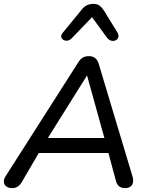

<svg xmlns="http://www.w3.org/2000/svg" viewBox="-20 -968 774 995"><path d="M0 -28Q0 -41 8 -53L385 -644Q396 -662 409 -669.5Q422 -677 441 -677Q479 -677 491 -639L666 -56Q670 -44 670 -32Q670 -13 658.5 -3Q647 7 629 7Q608 7 596 -3.5Q584 -14 579 -37L542 -175H181L92 -23Q74 7 43 7Q24 7 12 -2.5Q0 -12 0 -28ZM228 -253H521L431 -577ZM325 -757Q314 -757 305.5 -763.5Q297 -770 297 -780Q297 -788 305 -798L400 -914Q413 -932 428.5 -940Q444 -948 464 -948Q483 -948 495.5 -939Q508 -930 520 -911L589 -799Q594 -792 594 -782Q594 -770 585.5 -763Q577 -756 565 -756Q548 -756 535 -772L457 -879L350 -768Q339 -757 325 -757Z"/></svg>

Font: SN Pro
Style: Italic
Weight: 400
Italic angle: -9°
Designer: Tobias Whetton
Foundry: Supernotes
Version: Version 1.003